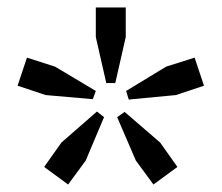

<svg xmlns="http://www.w3.org/2000/svg" viewBox="-20 -799 592 513"><path d="M236 -779V-700L264 -577H288L316 -700V-779ZM27 -570 102 -545 228 -534 236 -556 127 -621 52 -645ZM162 -306 209 -370 258 -486 239 -501 144 -418 98 -353ZM454 -353 408 -418 313 -500 293 -486 343 -370 390 -306ZM500 -645 424 -621 317 -556 324 -533 450 -545 525 -570Z"/></svg>

Font: Glegoo
Style: Regular
Weight: 400
Version: Version 2.0.1; ttfautohint (v0.9) -r 48 -G 60